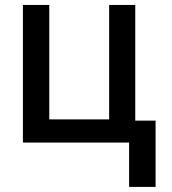

<svg xmlns="http://www.w3.org/2000/svg" viewBox="-20 -565 682 761"><path d="M516.1 -545.4V-86.9H596.7V175.8H491.7V0H70.8V-545.4H175.3V-91.8H412.6V-545.4Z"/></svg>

Font: Karasuma Gothic
Style: Regular
Weight: 500
Designer: Rasmus Andersson / Ryoko Nishizuka
Foundry: Genbu
Version: Version 1.00